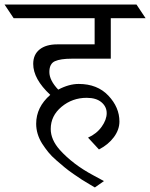

<svg xmlns="http://www.w3.org/2000/svg" viewBox="-77 -695 660 844"><path d="M304 -265Q241 -265 193.5 -225.5Q146 -186 146 -128Q146 -81 186 -36Q244 28 332 75Q379 100 380 101L340 129Q337 127 315.5 114.5Q294 102 282.5 94.5Q271 87 247 70.5Q223 54 207.5 41Q192 28 170.5 9.5Q149 -9 135 -26.5Q121 -44 108 -64Q82 -106 82 -151Q82 -224 144 -278Q69 -348 69 -414Q69 -455 97 -477.5Q125 -500 175 -500H339V-615H-17L-57 -675H523L563 -615H410V-437H238Q189 -437 164.5 -426Q140 -415 140 -378.5Q140 -342 179 -301Q226 -326 269 -326Q351 -326 399.5 -274.5Q448 -223 448 -161Q448 -125 423.5 -92Q399 -59 358 -38L310 -90Q348 -107 370 -138Q392 -169 392 -197.5Q392 -226 369 -245.5Q346 -265 304 -265Z"/></svg>

Font: Halant
Style: Regular
Weight: 400
Designer: Hitesh Malaviya (Devanagari), Satya Rajpurohit (Latin)
Foundry: Indian Type Foundry
Version: Version 1.100;PS 1.0;hotconv 1.0.78;makeotf.lib2.5.61930; tt